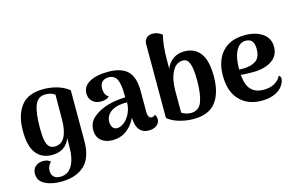

<svg xmlns="http://www.w3.org/2000/svg" viewBox="-111 -1025 2412 1541"><g transform="rotate(-15 1095.0 -254.0)"><path d="M39 110Q39 72 64 49.5Q89 27 129 27Q170 27 189 49Q159 75 159 117Q159 148 177 166.5Q195 185 231 185Q296 185 329.5 128Q363 71 363 -28Q363 -78 364 -102Q347 -53 308.5 -27Q270 -1 213 -1Q129 -1 82 -60Q35 -119 35 -249Q35 -378 93 -454Q151 -530 279 -530Q342 -530 398 -512.5Q454 -495 491 -464V-44Q491 98 420.5 161.5Q350 225 227 225Q146 225 92.5 196.5Q39 168 39 110ZM362 -249 363 -462Q349 -473 328.5 -479Q308 -485 286 -485Q221 -485 197 -423Q173 -361 173 -236Q173 -170 180.5 -132.5Q188 -95 205 -78Q222 -61 252 -61Q306 -61 333.5 -111Q361 -161 362 -249Z M1105 -59Q1105 -30 1080 -10Q1055 10 1013 10Q965 10 938 -21.5Q911 -53 907 -124Q879 -63 829 -26.5Q779 10 713 10Q654 10 618 -21Q582 -52 582 -108Q582 -172 631 -213Q680 -254 755 -276Q820 -294 898 -296V-321Q898 -406 878 -446Q858 -486 809 -486Q777 -486 757 -467.5Q737 -449 737 -411Q737 -358 773 -337Q762 -326 743.5 -320Q725 -314 704 -314Q658 -314 631.5 -340Q605 -366 605 -406Q605 -465 662 -497.5Q719 -530 817 -530Q928 -530 979.5 -479Q1031 -428 1031 -313V-139Q1031 -86 1064 -86Q1071 -86 1079 -89.5Q1087 -93 1092 -100Q1105 -81 1105 -59ZM902 -254Q823 -254 784 -232Q756 -218 739.5 -194Q723 -170 723 -139Q723 -112 735.5 -93Q748 -74 773 -74Q802 -74 832 -98Q862 -122 882 -163.5Q902 -205 902 -254Z M1171 -52V-665Q1171 -696 1190.5 -714.5Q1210 -733 1240 -733Q1266 -733 1286.5 -724Q1307 -715 1320 -704Q1299 -620 1299 -497V-426Q1317 -474 1356.5 -502Q1396 -530 1452 -530Q1536 -530 1582.5 -468.5Q1629 -407 1629 -277Q1629 -138 1570.5 -62Q1512 14 1387 14Q1322 14 1264 -3.5Q1206 -21 1171 -52ZM1491 -277Q1491 -374 1475 -418Q1459 -462 1422 -462Q1363 -462 1331.5 -399.5Q1300 -337 1300 -246V-62Q1314 -51 1335.5 -44.5Q1357 -38 1378 -38Q1444 -39 1467.5 -102Q1491 -165 1491 -277Z M2149 -117Q2149 -104 2142 -87Q2123 -39 2073 -12.5Q2023 14 1952 14Q1836 14 1768 -57.5Q1700 -129 1700 -259Q1700 -386 1766 -458Q1832 -530 1954 -530Q2043 -530 2100 -490.5Q2157 -451 2157 -379Q2157 -306 2098 -266Q2039 -226 1940 -226Q1876 -226 1841 -230Q1848 -143 1885.5 -105Q1923 -67 1989 -67Q2042 -67 2079 -88Q2116 -109 2133 -144Q2149 -137 2149 -117ZM1839 -276V-275L1873 -274Q1935 -274 1976.5 -300Q2018 -326 2018 -400Q2018 -485 1949 -485Q1897 -485 1868 -429.5Q1839 -374 1839 -276Z"/></g></svg>

Font: Arima Madurai Black
Style: Regular
Weight: 900
Designer: Joana Correia and Natanael Gama
Foundry: NDISCOVER
Version: Version 1.020